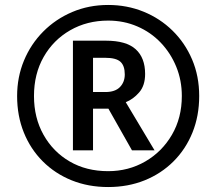

<svg xmlns="http://www.w3.org/2000/svg" viewBox="-20 -744 872 774"><path d="M416 10Q336 10 269 -17Q202 -44 152.5 -93.5Q103 -143 76 -210Q49 -277 49 -357Q49 -433 76.5 -499.5Q104 -566 154 -616.5Q204 -667 271 -695.5Q338 -724 416 -724Q492 -724 558.5 -697Q625 -670 675.5 -620.5Q726 -571 754.5 -504Q783 -437 783 -357Q783 -277 756 -210Q729 -143 679.5 -93.5Q630 -44 563 -17Q496 10 416 10ZM416 -54Q498 -54 565.5 -93Q633 -132 673 -200.5Q713 -269 713 -357Q713 -420 690.5 -475Q668 -530 628 -572Q588 -614 533.5 -637.5Q479 -661 416 -661Q331 -661 263 -622Q195 -583 156 -514.5Q117 -446 117 -357Q117 -269 155.5 -200.5Q194 -132 261 -93Q328 -54 416 -54ZM274 -138V-580H407Q489 -580 527 -545.5Q565 -511 565 -446Q565 -399 541 -371.5Q517 -344 487 -332L603 -138H512L417 -306H355V-138ZM355 -373H405Q444 -373 463.5 -393Q483 -413 483 -444Q483 -479 465.5 -495Q448 -511 404 -511H355Z"/></svg>

Font: Noto IKEA Arabic
Style: Bold
Weight: 700
Designer: Monotype Design Team
Foundry: Monotype Imaging Inc.
Version: Version 1.200